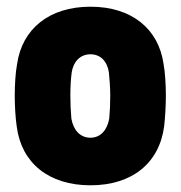

<svg xmlns="http://www.w3.org/2000/svg" viewBox="-20 -545 539 573"><path d="M250 8C375 8 456 -59 470 -169C473 -195 475 -232 475 -260C475 -290 473 -328 468 -355C453 -458 374 -525 250 -525C126 -525 46 -458 31 -354C26 -328 24 -289 24 -259C24 -231 26 -193 30 -167C44 -59 125 8 250 8ZM250 -134C219 -134 199 -157 193 -191C191 -212 190 -235 190 -259C190 -283 191 -307 194 -329C199 -361 219 -383 250 -383C280 -383 300 -362 305 -329C307 -307 309 -284 309 -259C309 -236 308 -212 306 -191C300 -157 280 -134 250 -134Z"/></svg>

Font: Barlow Semi Condensed ExtraBold
Style: Regular
Weight: 800
Width: 4
Designer: Jeremy Tribby
Foundry: Tribby Type
Version: Version 1.422;hotconv 1.0.109;makeotfexe 2.5.65596